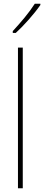

<svg xmlns="http://www.w3.org/2000/svg" viewBox="-20 -1017 238 1037"><path d="M198 -990V-997H168C136 -947 94 -898 49 -849V-839H65C108 -878 165 -942 198 -990ZM103 0V-760H77V0Z"/></svg>

Font: Noto Sans Thai Looped Condensed Thin
Style: Regular
Weight: 100
Width: 3
Designer: Sasikarn Vongin, Ben Mitchell
Foundry: The Fontpad Ltd
Version: Version 1.001